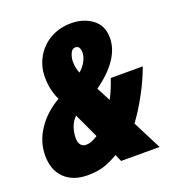

<svg xmlns="http://www.w3.org/2000/svg" viewBox="-133 -830 870 947"><g transform="rotate(-20 302.5 -356.5)"><path d="M2 -152Q2 -225 44.5 -288.5Q87 -352 160 -394Q133 -448 133 -516Q133 -573 160 -620.5Q187 -668 235.5 -695.5Q284 -723 345 -723Q409 -723 455 -689Q501 -655 501 -590Q501 -478 357 -375L395 -302Q419 -348 437 -402H605Q582 -338 544.5 -269Q507 -200 470 -151L547 0H345L329 -37Q285 -11 249.5 -0.5Q214 10 167 10Q91 10 46.5 -33Q2 -76 2 -152ZM349 -567Q349 -604 324 -604Q307 -604 298 -583.5Q289 -563 289 -542Q289 -507 301 -480Q321 -496 335 -520.5Q349 -545 349 -567ZM273 -157 213 -286Q194 -269 183.5 -241Q173 -213 173 -181Q173 -159 183 -146.5Q193 -134 211 -134Q226 -134 240.5 -139.5Q255 -145 273 -157Z"/></g></svg>

Font: Noto Sans UI CondBlack
Style: Italic
Weight: 900
Width: 3
Italic angle: -12°
Designer: Monotype Design Team
Foundry: Monotype Imaging Inc.
Version: Version 1.001